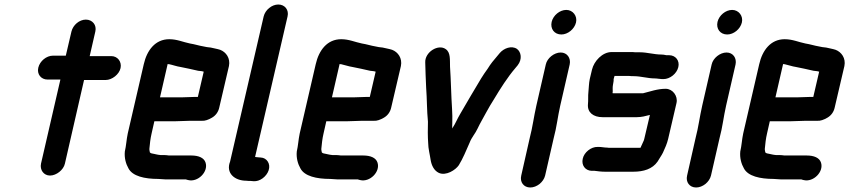

<svg xmlns="http://www.w3.org/2000/svg" viewBox="-20 -734 3768 852"><path d="M297 -594 272 -487H215C186 -487 157 -463 150 -434C143 -405 162 -381 191 -381H248L162 -8C156 20 174 45 202 45C230 45 262 20 268 -8L353 -379H449C477 -379 509 -404 515 -432C521 -460 502 -485 474 -485H378L403 -594C410 -623 390 -647 361 -647C332 -647 304 -623 297 -594Z M785 -302H690L724 -450C727 -449 729 -449 731 -449C746 -446 765 -439 780 -437C807 -432 832 -426 859 -420L876 -418C879 -417 881 -417 884 -416L858 -304H847C834 -304 800 -302 785 -302ZM823 -198H876C889 -197 904 -202 921 -212C938 -222 949 -238 953 -257L996 -441C1003 -476 983 -503 957 -513C945 -517 927 -520 915 -523L898 -525L883 -528C864 -531 843 -538 823 -541C793 -547 766 -560 731 -560C669 -560 632 -511 618 -449L547 -142C541 -114 540 -87 534 -62C531 -33 539 -6 550 13C568 48 622 60 682 60C692 60 702 62 713 62H805C806 62 806 62 807 63L815 65C858 76 906 28 892 -13C885 -34 861 -44 829 -44H730C722 -45 715 -46 707 -46H692C686 -47 681 -47 678 -48L664 -51C655 -53 651 -53 647 -56L645 -58C645 -61 642 -69 643 -75C645 -95 647 -118 653 -143L665 -196H760C775 -196 810 -198 823 -198Z M1150 -661 1001 -17C981 34 1021 68 1073 68C1080 69 1086 69 1093 69L1104 70C1133 73 1163 49 1172 22C1182 -7 1164 -34 1137 -35L1125 -36C1116 -37 1112 -37 1112 -38L1256 -661C1263 -690 1244 -714 1215 -714C1186 -714 1157 -690 1150 -661Z M1548 -302H1453L1487 -450C1490 -449 1492 -449 1494 -449C1509 -446 1528 -439 1543 -437C1570 -432 1595 -426 1622 -420L1639 -418C1642 -417 1644 -417 1647 -416L1621 -304H1610C1597 -304 1563 -302 1548 -302ZM1586 -198H1639C1652 -197 1667 -202 1684 -212C1701 -222 1712 -238 1716 -257L1759 -441C1766 -476 1746 -503 1720 -513C1708 -517 1690 -520 1678 -523L1661 -525L1646 -528C1627 -531 1606 -538 1586 -541C1556 -547 1529 -560 1494 -560C1432 -560 1395 -511 1381 -449L1310 -142C1304 -114 1303 -87 1297 -62C1294 -33 1302 -6 1313 13C1331 48 1385 60 1445 60C1455 60 1465 62 1476 62H1568C1569 62 1569 62 1570 63L1578 65C1621 76 1669 28 1655 -13C1648 -34 1624 -44 1592 -44H1493C1485 -45 1478 -46 1470 -46H1455C1449 -47 1444 -47 1441 -48L1427 -51C1418 -53 1414 -53 1410 -56L1408 -58C1408 -61 1405 -69 1406 -75C1408 -95 1410 -118 1416 -143L1428 -196H1523C1538 -196 1573 -198 1586 -198Z M1867 -457C1868 -414 1869 -390 1871 -346C1875 -294 1874 -244 1879 -194C1878 -163 1878 -127 1880 -100C1880 -75 1888 -46 1891 -24C1895 0 1906 23 1927 33C1959 48 2002 20 2016 -1C2034 -30 2049 -67 2064 -101C2073 -125 2089 -141 2099 -163C2109 -185 2127 -215 2138 -236L2155 -266L2171 -292C2201 -342 2232 -391 2267 -432L2277 -444C2299 -472 2292 -504 2274 -517C2250 -533 2216 -520 2198 -499L2188 -487C2170 -466 2158 -452 2144 -429C2133 -413 2125 -403 2115 -386C2083 -334 2055 -284 2023 -230C2008 -205 2002 -187 1988 -166C1988 -165 1988 -165 1987 -164C1987 -171 1986 -178 1987 -186C1988 -213 1987 -226 1986 -251C1982 -309 1981 -382 1977 -438C1976 -469 1980 -501 1958 -516C1925 -540 1865 -503 1867 -457Z M2402 -448 2360 -265C2349 -217 2343 -168 2331 -123L2293 45C2286 74 2304 98 2333 98C2362 98 2392 74 2399 45L2437 -121C2450 -168 2455 -217 2466 -265L2508 -448C2514 -476 2497 -501 2468 -501C2439 -501 2408 -476 2402 -448ZM2428 -637C2421 -606 2440 -581 2471 -581C2500 -581 2529 -605 2536 -634C2543 -663 2522 -690 2493 -690C2464 -690 2435 -666 2428 -637Z M2949 -489H2937C2928 -491 2922 -492 2915 -492C2882 -492 2852 -502 2819 -502H2799C2792 -503 2785 -503 2779 -503H2694C2653 -503 2616 -463 2607 -425L2597 -383C2593 -364 2593 -343 2591 -325C2589 -309 2591 -287 2589 -271C2586 -235 2613 -214 2654 -214H2805C2827 -214 2845 -219 2864 -224L2839 -118C2838 -115 2838 -113 2837 -111L2828 -91C2826 -88 2825 -84 2823 -79C2820 -78 2817 -78 2814 -78H2689C2684 -78 2679 -78 2674 -79C2661 -79 2650 -82 2638 -82H2632C2603 -83 2572 -58 2566 -30C2559 -1 2577 23 2605 24H2618C2634 26 2648 28 2665 28H2790C2836 28 2875 16 2898 -17C2905 -30 2916 -44 2922 -57C2931 -77 2940 -96 2945 -118L2982 -277C2989 -308 2965 -340 2934 -340C2897 -340 2866 -328 2833 -320H2699C2698 -322 2698 -324 2699 -327C2699 -339 2698 -346 2700 -357L2703 -375V-383L2707 -397H2772C2779 -396 2785 -396 2792 -396C2824 -396 2854 -386 2886 -386C2896 -386 2909 -383 2918 -383H2924C2953 -383 2983 -407 2990 -436C2997 -465 2978 -489 2949 -489Z M3138 -448 3096 -265C3085 -217 3079 -168 3067 -123L3029 45C3022 74 3040 98 3069 98C3098 98 3128 74 3135 45L3173 -121C3186 -168 3191 -217 3202 -265L3244 -448C3250 -476 3233 -501 3204 -501C3175 -501 3144 -476 3138 -448ZM3164 -637C3157 -606 3176 -581 3207 -581C3236 -581 3265 -605 3272 -634C3279 -663 3258 -690 3229 -690C3200 -690 3171 -666 3164 -637Z M3516 -302H3421L3455 -450C3458 -449 3460 -449 3462 -449C3477 -446 3496 -439 3511 -437C3538 -432 3563 -426 3590 -420L3607 -418C3610 -417 3612 -417 3615 -416L3589 -304H3578C3565 -304 3531 -302 3516 -302ZM3554 -198H3607C3620 -197 3635 -202 3652 -212C3669 -222 3680 -238 3684 -257L3727 -441C3734 -476 3714 -503 3688 -513C3676 -517 3658 -520 3646 -523L3629 -525L3614 -528C3595 -531 3574 -538 3554 -541C3524 -547 3497 -560 3462 -560C3400 -560 3363 -511 3349 -449L3278 -142C3272 -114 3271 -87 3265 -62C3262 -33 3270 -6 3281 13C3299 48 3353 60 3413 60C3423 60 3433 62 3444 62H3536C3537 62 3537 62 3538 63L3546 65C3589 76 3637 28 3623 -13C3616 -34 3592 -44 3560 -44H3461C3453 -45 3446 -46 3438 -46H3423C3417 -47 3412 -47 3409 -48L3395 -51C3386 -53 3382 -53 3378 -56L3376 -58C3376 -61 3373 -69 3374 -75C3376 -95 3378 -118 3384 -143L3396 -196H3491C3506 -196 3541 -198 3554 -198Z"/></svg>

Font: Electronic
Style: HvIt
Weight: 900
Version: Version 1.011